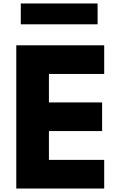

<svg xmlns="http://www.w3.org/2000/svg" viewBox="-20 -1086 694 1106"><path d="M99.8 -1066V-946H542.2V-1066ZM580.2 -825H73.8V0H580.2V-165H261.8V-331H568.2V-496H261.8V-660H580.2Z"/></svg>

Font: Hussar
Style: BdSuprExt
Weight: 700
Foundry: Cannot Into Space Fonts
Version: Version 2.00